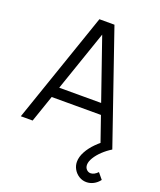

<svg xmlns="http://www.w3.org/2000/svg" viewBox="-171 -825 976 1171"><g transform="rotate(20 317.0 -239.5)"><path d="M532 241Q506 241 484.1 227.4Q462.2 213.8 449.2 191.3Q436.3 168.8 436.3 143.3Q436.3 111.8 454.5 77.9Q472.7 44 503.8 12.7Q535 -18.7 574 -44L613.7 0Q583 18.7 557.1 43.2Q531.2 67.8 515.8 93.3Q500.3 118.8 500.3 139.7Q500.3 157.8 511.5 169.6Q522.7 181.3 538.3 181.3Q549.5 181.3 561.6 174.9Q573.7 168.5 584.3 157L616.7 196.3Q600 218.2 577.8 229.6Q555.7 241 532 241ZM20 0 268 -720H365.7L613.7 0H537L301.7 -679H330.3L96.7 0ZM130.7 -174.7V-243.7H502.7V-174.7Z"/></g></svg>

Font: Hauora
Style: Regular
Weight: 400
Designer: Wayne Shih
Foundry: WCYS
Version: Version 1.001